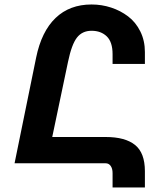

<svg xmlns="http://www.w3.org/2000/svg" viewBox="-20 -728 711 856"><path d="M451.2 0H44.9L141.1 -471.2Q165 -587.9 227.8 -647.9Q290.5 -708 388.2 -708Q433.6 -708 475.3 -694.3Q517.1 -680.7 551 -655Q585 -629.4 605.5 -588.1Q626 -546.9 626 -496.1V-442.9H481.9V-486.8Q481.9 -540.5 456.1 -565.7Q430.2 -590.8 388.2 -590.8Q346.7 -590.8 323 -560.3Q299.3 -529.8 283.2 -452.1L212.9 -117.2H451.2Q538.1 -117.2 582 -81.8Q626 -46.4 626 35.2V107.9H481.9V43.9Q481.9 23.9 473.6 12Q465.3 0 451.2 0Z"/></svg>

Font: LT Superior
Style: Bold
Weight: 400
Designer: Daniel Lyons
Foundry: LyonsType
Version: Version 1.000